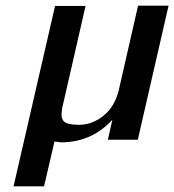

<svg xmlns="http://www.w3.org/2000/svg" viewBox="-20 -495 617 680"><path d="M28 165 175 -474H283L203 -124Q200 -115 200 -109Q194 -78 206 -65.5Q218 -53 259 -53Q307 -53 347 -85.5Q387 -118 401 -177L469 -475H577L468 0H362L378 -71Q309 5 206 9Q195 10 173 6L136 165Z"/></svg>

Font: Coval
Style: Medium Italic
Weight: 500
Foundry: Context Ltd
Version: Version 001.000